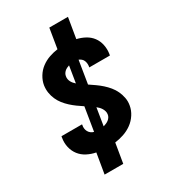

<svg xmlns="http://www.w3.org/2000/svg" viewBox="-225 -957 1049 1177"><g transform="rotate(-30 300.0 -368.0)"><path d="M160 107 184 -36Q152 -42 123 -57Q94 -72 75 -96.5Q56 -121 48.5 -153Q41 -185 47 -219Q47 -222 47.5 -224Q48 -226 49 -229H194Q194 -228 194 -227Q194 -226 194 -225Q191 -213 192.5 -201Q194 -189 199.5 -179Q205 -169 214 -162Q223 -155 235 -152L262 -318Q242 -331 222 -345.5Q202 -360 184 -376.5Q166 -393 151 -412Q136 -431 126 -453.5Q116 -476 112 -501Q108 -526 112 -553Q117 -583 134 -611Q151 -639 177 -658.5Q203 -678 233.5 -688.5Q264 -699 294 -703L317 -843H449L425 -699Q456 -692 483.5 -677Q511 -662 529 -638Q547 -614 553.5 -582.5Q560 -551 555 -519Q554 -516 554 -513.5Q554 -511 553 -509H407Q407 -510 407.5 -511Q408 -512 408 -513Q410 -524 409 -535Q408 -546 404 -555.5Q400 -565 392 -572Q384 -579 374 -583L348 -422Q369 -408 389.5 -393.5Q410 -379 428.5 -362.5Q447 -346 463 -326.5Q479 -307 489.5 -284.5Q500 -262 505 -236Q510 -210 505 -183Q500 -152 481.5 -123.5Q463 -95 436 -75.5Q409 -56 377.5 -45.5Q346 -35 315 -31L292 107ZM287 -465 306 -582Q297 -579 288.5 -575Q280 -571 273 -564.5Q266 -558 261.5 -550Q257 -542 256 -533Q254 -523 256 -513Q258 -503 262.5 -494.5Q267 -486 273.5 -478.5Q280 -471 287 -465ZM303 -152Q313 -155 322.5 -159Q332 -163 340 -169Q348 -175 354 -184Q360 -193 361 -203Q363 -214 360 -225Q357 -236 351.5 -245Q346 -254 339 -261.5Q332 -269 323 -276Z"/></g></svg>

Font: Iosevka SS04 Hv Ex Obl
Style: Regular
Weight: 900
Width: 7
Italic angle: -9°
Monospace: yes
Designer: Belleve Invis
Foundry: Belleve Invis
Version: Version 19.0.0; ttfautohint (v1.8.4)